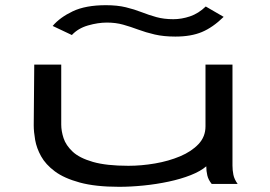

<svg xmlns="http://www.w3.org/2000/svg" viewBox="-20 -709 1040 740"><path d="M439 11Q348 11 287.5 -5.5Q227 -22 191.5 -48.5Q156 -75 138.5 -106.5Q121 -138 115.5 -169.5Q110 -201 110 -226L112 -460H216V-229Q216 -204 225 -176.5Q234 -149 260 -124.5Q286 -100 338 -85Q390 -70 475 -70Q525 -70 577.5 -79Q630 -88 674 -106.5Q718 -125 745 -153.5Q772 -182 772 -222V-460H876V-71Q876 -53 879.5 -35.5Q883 -18 896 0H796Q783 -16 779 -33Q775 -50 775 -68Q753 -49 715 -34Q677 -19 630 -9Q583 1 533.5 6Q484 11 439 11ZM773 -684 842 -644Q800 -603 758 -585.5Q716 -568 656 -568Q611 -568 576.5 -576Q542 -584 512.5 -595Q483 -606 454.5 -614Q426 -622 392 -622Q358 -622 319.5 -611Q281 -600 257 -574L183 -609Q211 -642 260.5 -665.5Q310 -689 388 -689Q432 -689 465 -681Q498 -673 526 -662Q554 -651 583 -643Q612 -635 648 -635Q680 -635 712.5 -646Q745 -657 773 -684Z"/></svg>

Font: Inconsolata UltraExpanded Medium
Style: Regular
Weight: 500
Width: 9
Monospace: yes
Designer: Raph Levien, Cyreal, Brenton Simpson
Foundry: Raph Levien, Cyreal, Google
Version: Version 3.001; ttfautohint (v1.8.2.53-6de2)